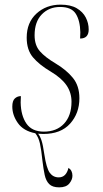

<svg xmlns="http://www.w3.org/2000/svg" viewBox="-20 -567 445 827"><path d="M167 10Q155 10 144 9Q152 18 158.5 37Q165 56 171 98Q180 158 194.5 177.5Q209 197 233 197Q265 197 275 156Q292 167 292 190Q292 207 278.5 223.5Q265 240 235 240Q206 240 192 226Q178 212 172.5 186.5Q167 161 163 127Q158 78 152 51Q146 24 132 7Q81 -3 57 -37Q33 -71 33 -108Q33 -133 44 -143Q55 -153 70 -153Q69 -140 69 -126Q70 -69 94 -34.5Q118 0 169 0Q224 0 256 -34.5Q288 -69 288 -129Q288 -168 266.5 -199.5Q245 -231 198 -259Q149 -288 122 -320Q95 -352 95 -405Q95 -470 137 -508.5Q179 -547 241 -547Q284 -547 310.5 -531.5Q337 -516 349.5 -491.5Q362 -467 362 -440Q362 -401 325 -401Q325 -407 325.5 -414Q326 -421 326 -428Q325 -478 306.5 -507.5Q288 -537 239 -537Q191 -537 160 -505Q129 -473 129 -415Q129 -372 152 -346Q175 -320 219 -294Q266 -266 294 -231.5Q322 -197 322 -144Q322 -79 282 -34.5Q242 10 167 10Z"/></svg>

Font: Noto Serif Display SemiCondensed ExtraLight
Style: Italic
Weight: 200
Width: 4
Italic angle: -12°
Designer: Monotype Design Team
Foundry: Monotype Imaging Inc.
Version: Version 2.009